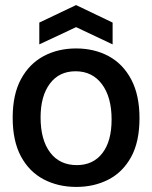

<svg xmlns="http://www.w3.org/2000/svg" viewBox="-20 -724 600 757"><path d="M281 13Q209 13 152 -17Q95 -47 62.5 -107.5Q30 -168 30 -260Q30 -352 63 -412.5Q96 -473 152.5 -503Q209 -533 280 -533Q352 -533 408.5 -502.5Q465 -472 497.5 -410.5Q530 -349 530 -258Q530 -165 497 -105Q464 -45 407.5 -16Q351 13 281 13ZM283 -73Q347 -73 383.5 -120Q420 -167 420 -253Q420 -341 382 -392Q344 -443 278 -443Q213 -443 176.5 -394Q140 -345 140 -261Q140 -173 177.5 -123Q215 -73 283 -73ZM135 -549V-635L280 -704L424 -635V-549L280 -617Z"/></svg>

Font: Bricolage Grotesque 48pt Medium
Style: Regular
Weight: 500
Designer: Mathieu Triay
Foundry: Atelier Triay
Version: Version 1.000; ttfautohint (v1.8.4.7-5d5b);gftools[0.9.32]